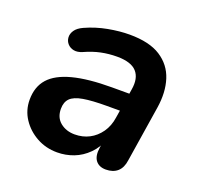

<svg xmlns="http://www.w3.org/2000/svg" viewBox="-96 -605 753 721"><g transform="rotate(20 280.5 -244.5)"><path d="M200 10Q155 10 118 -10.5Q81 -31 58.5 -65Q36 -99 36 -141Q36 -193 65 -225.5Q94 -258 155 -274Q216 -290 311 -290H391L380 -218H317Q258 -218 223 -212Q188 -206 173 -191Q158 -176 158 -149Q158 -114 181.5 -95Q205 -76 239 -76Q271 -76 297 -89.5Q323 -103 341 -128.5Q359 -154 364 -189L383 -308Q391 -355 368.5 -380Q346 -405 290 -405Q257 -405 226 -398.5Q195 -392 162 -377Q143 -369 128 -372Q113 -375 103.5 -385.5Q94 -396 93 -410.5Q92 -425 101.5 -439Q111 -453 133 -463Q175 -482 220.5 -490.5Q266 -499 306 -499Q385 -499 430 -470Q475 -441 491 -391Q507 -341 497 -277L462 -54Q458 -23 440.5 -7.5Q423 8 394 8Q367 8 353.5 -9.5Q340 -27 345 -61L355 -124L362 -104Q348 -65 322.5 -39.5Q297 -14 265.5 -2Q234 10 200 10Z"/></g></svg>

Font: Nunito ExtraLight
Style: Italic
Weight: 200
Italic angle: -9°
Designer: Vernon Adams
Foundry: Vernon Adams
Version: Version 3.602